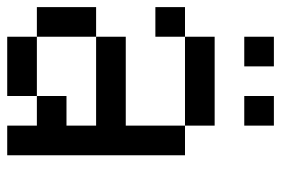

<svg xmlns="http://www.w3.org/2000/svg" viewBox="-145 -728 790 540"><g transform="rotate(90 250.0 -458.0)"><path d="M0 -166.7V-333.3H83.3V-166.7ZM0 -500V-583.3H83.3V-500ZM166.7 -833.3V-750H83.3V-833.3ZM333.3 -166.7H250V-250H333.3V-333.3H83.3V-416.7H333.3V-583.3H416.7V-83.3H333.3ZM333.3 -583.3H83.3V-666.7H333.3ZM333.3 -833.3V-750H250V-833.3ZM83.3 -166.7H250V-83.3H83.3Z"/></g></svg>

Font: GalmuriMono11 Regular
Style: Regular
Weight: 400
Designer: Lee Minseo (quiple)
Version: Version 2.399;hotconv 1.1.1;makeotfexe 2.6.0 DEVELOPMENT